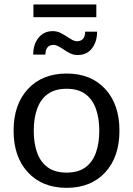

<svg xmlns="http://www.w3.org/2000/svg" viewBox="-20 -850 607 876"><path d="M284 7Q173 7 107.5 -63.5Q42 -134 42 -254Q42 -373.5 107.5 -444Q173 -514.5 284 -514.5Q395 -514.5 460 -444Q525 -373.5 525 -254Q525 -134 460 -63.5Q395 7 284 7ZM284 -62.5Q336.5 -62.5 369.2 -86.2Q402 -110 417.5 -153Q433 -196 433 -253.5Q433 -310.5 417.5 -353.8Q402 -397 369.2 -421Q336.5 -445 284 -445Q231 -445 198 -421Q165 -397 149.5 -353.8Q134 -310.5 134 -253.5Q134 -196 149.5 -153Q165 -110 198.2 -86.2Q231.5 -62.5 284 -62.5ZM334.5 -599Q315 -599 298.8 -607.2Q282.5 -615.5 268.5 -625.5Q256.5 -633.5 245.5 -639.2Q234.5 -645 224 -645Q188 -645 187 -601H131.5Q131.5 -648 156 -678Q180.5 -708 220.5 -708Q240.5 -708 257 -699.5Q273.5 -691 287.5 -681.5Q299.5 -673.5 310 -667.8Q320.5 -662 331 -662Q368 -662 368.5 -705.5H423Q423 -660 399.8 -629.5Q376.5 -599 334.5 -599ZM419.5 -771.5H132.5V-829.5H419.5Z"/></svg>

Font: Verano Sans
Style: Regular
Weight: 400
Designer: Lukasz Dziedzic with Adam Twardoch and Botio Nikoltchev
Foundry: tyPoland Lukasz Dziedzic
Version: Version 3.001;December 28, 2019;FontCreator 12.0.0.2547 64-b